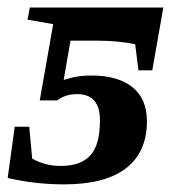

<svg xmlns="http://www.w3.org/2000/svg" viewBox="-37 -479 453 509"><path d="M104 -415 36.1 -426.8 42 -459H396L366.7 -292.5H330.1L321.3 -361.8Q274.9 -371.1 225.6 -371.1H149.9L131.8 -267.1L145.5 -271Q170.4 -278.8 205.6 -278.8Q275.4 -278.8 314 -248Q352.5 -217.3 352.5 -157.7Q352.5 -76.2 297.4 -33.2Q242.2 9.8 132.3 9.8Q56.2 9.8 -16.6 -7.3L2 -143.1H40.5L48.3 -58.6Q82 -39.1 124 -39.1Q176.8 -39.1 202.4 -66.9Q228 -94.7 228 -160.2Q228 -229.5 167.5 -229.5Q136.7 -229.5 114.7 -212.9H68.4Z"/></svg>

Font: Liberation Serif
Style: Bold Italic
Weight: 700
Italic angle: -16.333°
Designer: Steve Matteson
Foundry: Ascender Corporation
Version: Version 2.1.5